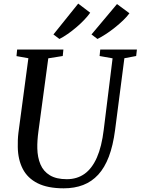

<svg xmlns="http://www.w3.org/2000/svg" viewBox="-20 -1012 763 1042"><path d="M655 -696 604.5 -306Q593.5 -222 570.8 -162Q548 -102 513 -64Q478 -26 431.2 -8Q384.5 10 325.5 10Q239 10 184.2 -17.5Q129.5 -45 103.5 -95.5Q77.5 -146 76.5 -214Q76 -232 76.8 -251.5Q77.5 -271 80 -291.5L134 -696L69.5 -707.5L73 -743H324L320.5 -708L242 -695.5L188.5 -299Q185 -273 183.5 -250Q182 -227 182.5 -207Q183.5 -158 199.5 -120Q215.5 -82 250.5 -60.8Q285.5 -39.5 342.5 -39.5Q398 -39.5 438.8 -68.5Q479.5 -97.5 505.8 -157Q532 -216.5 543 -308L591 -695.5L520.5 -708L524 -743H723L719 -708ZM270 -825 404.5 -992.5 469.5 -943Q457 -925 437.2 -904.2Q417.5 -883.5 394.2 -863.8Q371 -844 347.2 -827.5Q323.5 -811 302.5 -800.5ZM476.5 -825 615 -990 682.5 -940Q669.5 -922 648.8 -902Q628 -882 603.5 -862.5Q579 -843 554.5 -827Q530 -811 509 -800.5Z"/></svg>

Font: Merriweather 60pt
Style: Italic
Weight: 400
Italic angle: -7.8°
Version: Version 2.101